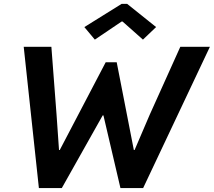

<svg xmlns="http://www.w3.org/2000/svg" viewBox="-20 -958 1089 978"><path d="M178.1 0 100.8 -719.7H241.7L268.1 -373.4L280.6 -194H284.5L518.3 -640.7H574.5L661.7 -194H665.6L742.5 -373.4L898.5 -719.7H1049.2L709.1 0H593.5L506.9 -370.1H503L294.8 0ZM463.1 -756.2 409.7 -820.1 599.7 -938.4H627.6L775.1 -820.1L708.1 -756.2L604.3 -848.3H599.5Z"/></svg>

Font: Reddit Sans
Style: Italic
Weight: 400
Italic angle: -11.25°
Designer: Stephen Hutchings
Version: Version 1.013